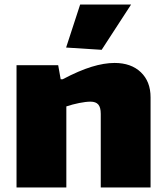

<svg xmlns="http://www.w3.org/2000/svg" viewBox="-20 -828 734 848"><path d="M272 -618 334 -808H559L429 -608ZM53 -540H237L248 -478H257Q329 -516 384.5 -533Q440 -550 486 -550Q559 -550 602 -509Q645 -468 645 -398V0H425V-325Q425 -354 414 -366.5Q403 -379 380 -379Q359 -379 329.5 -373Q300 -367 273 -358V0H53Z"/></svg>

Font: Plata Sans Black
Style: Regular
Weight: 900
Designer: Pablo Impallari, Andres Torresi, & Cristiano Sobral
Foundry: Pablo Impallari, Andres Torresi, & Cristiano Sobral
Version: Version 1.00;December 28, 2019;FontCreator 12.0.0.2547 64-bi